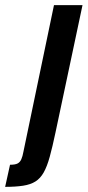

<svg xmlns="http://www.w3.org/2000/svg" viewBox="-121 -530 341 747"><path d="M-101 197 -82 111Q-62 111 -52.5 106Q-43 101 -38 89.5Q-33 78 -30 61L89 -510H200L95 -15Q83 42 72.5 80Q62 118 49 141Q36 164 17 176Q-2 188 -31 192.5Q-60 197 -101 197Z"/></svg>

Font: Saira UltraCondensed ExtraBold
Style: Italic
Weight: 800
Width: 1
Italic angle: -12°
Designer: Hector Gatti with collaboration of the Omnibus-Type team
Foundry: Omnibus-Type
Version: Version 1.101